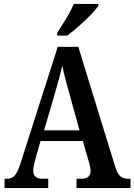

<svg xmlns="http://www.w3.org/2000/svg" viewBox="-20 -951 680 971"><path d="M3 0V-47H15Q38 -47 53 -61.5Q68 -76 83 -123L272 -714H376L564 -103Q574 -71 589.5 -59Q605 -47 629 -47H640V0H367V-47H394Q414 -47 426 -56.5Q438 -66 438 -86Q438 -96 435 -110.5Q432 -125 428 -137L399 -238H185L159 -147Q156 -135 152 -118.5Q148 -102 148 -89Q148 -47 194 -47H224V0ZM203 -292H382L331 -477Q320 -516 310.5 -552Q301 -588 295 -619Q281 -558 259 -484ZM269 -784Q290 -817 314.5 -857Q339 -897 353 -931H477V-921Q466 -904 439 -876Q412 -848 379.5 -819.5Q347 -791 320 -771H269Z"/></svg>

Font: Noto Serif Condensed SemiBold
Style: Regular
Weight: 600
Width: 3
Designer: Monotype Design Team
Foundry: Monotype Imaging Inc.
Version: Version 2.013